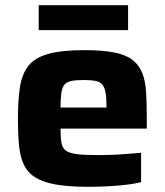

<svg xmlns="http://www.w3.org/2000/svg" viewBox="-20 -711 637 739"><path d="M320 8Q244 8 194 -1Q144 -10 114.5 -29Q85 -48 71 -79Q57 -110 53 -153.5Q49 -197 49 -254Q49 -324 56.5 -374Q64 -424 88 -456Q112 -488 164 -503Q216 -518 304 -518Q375 -518 420 -509Q465 -500 490.5 -480Q516 -460 528 -429Q540 -398 542.5 -354.5Q545 -311 545 -254V-216H213Q213 -182 216.5 -161.5Q220 -141 234 -131Q248 -121 278 -117.5Q308 -114 360 -114Q382 -114 410 -115Q438 -116 467.5 -118.5Q497 -121 523 -123V-10Q501 -4 467 0Q433 4 395 6Q357 8 320 8ZM390 -279V-299Q390 -335 386 -356Q382 -377 372.5 -387Q363 -397 346 -400Q329 -403 303 -403Q273 -403 255 -399.5Q237 -396 228 -385Q219 -374 216 -352.5Q213 -331 213 -297H408ZM129 -595V-691H473V-595Z"/></svg>

Font: Saira SemiExpanded
Style: Bold
Weight: 700
Width: 6
Designer: Hector Gatti with collaboration of the Omnibus-Type team
Foundry: Omnibus-Type
Version: Version 1.101